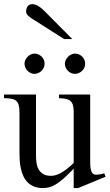

<svg xmlns="http://www.w3.org/2000/svg" viewBox="-20 -914 541 948"><path d="M365.7 14.6H343.8V-81.1Q315.4 -51.3 294.2 -32.7Q272.9 -14.2 255.6 -3.7Q238.3 6.8 223.1 10.7Q208 14.6 191.9 14.6Q166 14.6 147.2 6.6Q128.4 -1.5 115.5 -14.9Q102.5 -28.3 94.7 -45.9Q86.9 -63.5 82.8 -82.8Q78.6 -102.1 77.4 -122.1Q76.2 -142.1 76.2 -159.7V-359.9Q76.2 -381.8 72.3 -395.5Q68.4 -409.2 59.3 -416.5Q50.3 -423.8 35.6 -426.5Q21 -429.2 0 -429.2V-447.3H157.7V-147.9Q157.7 -128.9 160.2 -110.6Q162.6 -92.3 170.7 -77.9Q178.7 -63.5 193.4 -54.7Q208 -45.9 231.9 -45.9Q241.7 -45.9 253.2 -48.8Q264.6 -51.8 278.6 -59.1Q292.5 -66.4 308.6 -78.6Q324.7 -90.8 343.8 -109.4V-363.8Q343.8 -384.3 339.6 -396.7Q335.4 -409.2 326.7 -416.3Q317.9 -423.3 304.2 -426Q290.5 -428.7 271.5 -429.2V-447.3H425.3V-118.7Q425.3 -98.6 427 -85.7Q428.7 -72.8 432.4 -64.9Q436 -57.1 441.9 -54.2Q447.8 -51.3 455.6 -51.3Q462.4 -51.3 473.1 -53Q483.9 -54.7 494.6 -58.6L501.5 -41.5ZM200.2 -599.6Q200.2 -589.4 196.3 -580.3Q192.4 -571.3 185.3 -564.5Q178.2 -557.6 169.2 -553.5Q160.2 -549.3 149.9 -549.3Q140.1 -549.3 131.3 -553.5Q122.6 -557.6 115.7 -564.7Q108.9 -571.8 105 -580.8Q101.1 -589.8 101.1 -599.6Q101.1 -608.9 105.2 -617.9Q109.4 -627 116.2 -633.8Q123 -640.6 131.8 -645Q140.6 -649.4 149.9 -649.4Q160.2 -649.4 169.2 -645.5Q178.2 -641.6 185.3 -634.8Q192.4 -627.9 196.3 -618.9Q200.2 -609.9 200.2 -599.6ZM400.4 -599.6Q400.4 -589.4 396.5 -580.3Q392.6 -571.3 385.5 -564.5Q378.4 -557.6 369.4 -553.5Q360.4 -549.3 350.1 -549.3Q339.8 -549.3 330.8 -553.5Q321.8 -557.6 314.9 -564.7Q308.1 -571.8 304.2 -580.8Q300.3 -589.8 300.3 -599.6Q300.3 -608.9 304.7 -617.9Q309.1 -627 315.9 -633.8Q322.8 -640.6 331.8 -645Q340.8 -649.4 350.1 -649.4Q360.4 -649.4 369.4 -645.5Q378.4 -641.6 385.5 -634.8Q392.6 -627.9 396.5 -618.9Q400.4 -609.9 400.4 -599.6ZM296.4 -721.2 152.3 -813Q146 -816.9 138.4 -821.5Q130.9 -826.2 124.3 -831.8Q117.7 -837.4 113.3 -843.5Q108.9 -849.6 108.9 -856Q108.9 -873.5 117.2 -883.5Q125.5 -893.6 140.1 -893.6Q152.8 -893.6 168.7 -884.3Q184.6 -875 198.2 -860.8L336.9 -721.2Z"/></svg>

Font: Doulos SIL APac
Style: Regular
Weight: 400
Designer: Walt Agee, Victor Gaultney, Peter Martin, Debbi Hosken, Becca Hirsbrunner
Foundry: SIL International
Version: Version 5.000